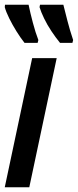

<svg xmlns="http://www.w3.org/2000/svg" viewBox="-24 -786 327 806"><path d="M-4 0 111 -542H214L99 0ZM228 -606Q210 -628 192 -655Q174 -682 161 -709Q148 -736 142 -756L144 -766H242Q250 -734 259.5 -697Q269 -660 283 -618L280 -606ZM79 -606Q63 -626 45.5 -654Q28 -682 14.5 -709.5Q1 -737 -4 -756L-3 -766H96Q103 -732 114 -690.5Q125 -649 137 -618L134 -606Z"/></svg>

Font: Noto Sans ExtraCondensed SemiBold
Style: Italic
Weight: 600
Width: 2
Italic angle: -12°
Designer: Monotype Design Team
Foundry: Monotype Imaging Inc.
Version: Version 2.013; ttfautohint (v1.8.4.7-5d5b)